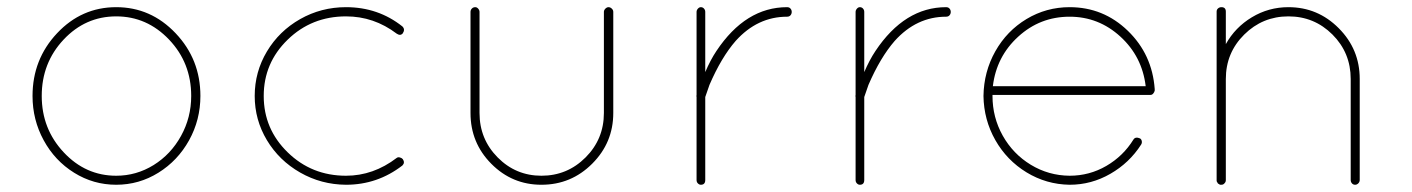

<svg xmlns="http://www.w3.org/2000/svg" viewBox="-20 -510 3898 530"><path d="M69.8 -245.1Q69.8 -346.2 137.5 -418.2Q205.1 -490.2 300.8 -490.2Q396.5 -490.2 464.8 -418.2Q533.2 -346.2 533.2 -245.1Q533.2 -179.2 502 -122.8Q470.7 -66.4 417.2 -33.2Q363.8 0 300.8 0Q237.8 0 184.6 -33.2Q131.3 -66.4 100.6 -122.8Q69.8 -179.2 69.8 -245.1ZM95.2 -245.1Q95.2 -154.3 155.8 -89.6Q216.3 -24.9 300.8 -24.9Q356.4 -24.9 404.1 -54.4Q451.7 -84 479.7 -134.8Q507.8 -185.5 507.8 -245.1Q507.8 -336.4 446.8 -400.6Q385.7 -464.8 300.8 -464.8Q215.8 -464.8 155.5 -400.6Q95.2 -336.4 95.2 -245.1Z M683.1 -245.1Q683.1 -311.5 716.8 -367.9Q750.5 -424.3 808.6 -457.3Q866.7 -490.2 935.1 -490.2Q1023.9 -490.2 1090.8 -437Q1099.1 -428.7 1091.8 -418Q1085.4 -410.2 1075.2 -417Q1012.2 -464.8 935.1 -464.8Q840.3 -464.8 774.2 -400.6Q708 -336.4 708 -245.1Q708 -153.8 774.2 -89.4Q840.3 -24.9 935.1 -24.9Q1010.7 -24.9 1075.2 -74.2Q1078.6 -76.7 1083.7 -75.4Q1088.9 -74.2 1091.8 -70.8Q1098.6 -61 1090.8 -53.2Q1022 0 935.1 0Q866.7 -0.5 808.6 -33.7Q750.5 -66.9 716.8 -123Q683.1 -179.2 683.1 -245.1Z M1278.8 -198.2V-477.1Q1278.8 -482.4 1282.5 -486.3Q1286.1 -490.2 1292 -490.2Q1296.4 -490.2 1300 -486.1Q1303.7 -481.9 1303.7 -477.1V-198.2Q1303.7 -126 1353.8 -75.4Q1403.8 -24.9 1474.6 -24.9Q1545.9 -24.9 1596.4 -75.4Q1647 -126 1647 -198.2V-477.1Q1647 -481.9 1651.1 -486.1Q1655.3 -490.2 1659.7 -490.2Q1664.6 -490.2 1668.7 -486.3Q1672.9 -482.4 1672.9 -477.1V-198.2Q1672.9 -116.2 1614.7 -58.1Q1556.6 0 1474.6 0Q1393.6 0 1336.2 -57.9Q1278.8 -115.7 1278.8 -198.2Z M1902.8 -13.2V-242.2Q1901.9 -244.6 1902.8 -248V-477.1Q1902.8 -481.9 1906.5 -486.1Q1910.2 -490.2 1914.6 -490.2Q1919.9 -490.2 1923.3 -486.3Q1926.8 -482.4 1926.8 -477.1V-311Q1940.9 -344.2 1957.5 -369.1Q2038.1 -490.2 2152.8 -490.2Q2158.7 -490.2 2162.1 -486.3Q2165.5 -482.4 2165.5 -477.1Q2165.5 -471.7 2162.1 -467.8Q2158.7 -463.9 2152.8 -463.9Q2070.8 -463.9 2010.7 -397Q1971.2 -351.6 1938.5 -275.9L1926.8 -242.2V-13.2Q1926.8 0 1914.6 0Q1910.2 0 1906.5 -3.7Q1902.8 -7.3 1902.8 -13.2Z M2341.8 -13.2V-242.2Q2340.8 -244.6 2341.8 -248V-477.1Q2341.8 -481.9 2345.5 -486.1Q2349.1 -490.2 2353.5 -490.2Q2358.9 -490.2 2362.3 -486.3Q2365.7 -482.4 2365.7 -477.1V-311Q2379.9 -344.2 2396.5 -369.1Q2477.1 -490.2 2591.8 -490.2Q2597.7 -490.2 2601.1 -486.3Q2604.5 -482.4 2604.5 -477.1Q2604.5 -471.7 2601.1 -467.8Q2597.7 -463.9 2591.8 -463.9Q2509.8 -463.9 2449.7 -397Q2410.2 -351.6 2377.4 -275.9L2365.7 -242.2V-13.2Q2365.7 0 2353.5 0Q2349.1 0 2345.5 -3.7Q2341.8 -7.3 2341.8 -13.2Z M2932.6 0Q2868.2 -1 2813.7 -34.2Q2759.3 -67.4 2727.5 -123.3Q2695.8 -179.2 2694.8 -245.1Q2695.8 -312 2727.5 -368.4Q2759.3 -424.8 2813.7 -457.5Q2868.2 -490.2 2932.6 -490.2Q3025.9 -490.2 3093.3 -425Q3160.6 -359.9 3167.5 -264.2V-263.2V-261.2V-259.8Q3166.5 -255.4 3163.3 -251.7Q3160.2 -248 3155.8 -248H2719.7V-245.1Q2719.7 -186 2748 -135.5Q2776.4 -85 2825.4 -55.2Q2874.5 -25.4 2932.6 -24.9Q2987.3 -24.9 3033.9 -52Q3080.6 -79.1 3108.9 -125Q3114.3 -133.3 3127 -127.9Q3130.9 -125.5 3131.8 -120.4Q3132.8 -115.2 3129.9 -110.8Q3097.7 -60.5 3045.2 -30.3Q2992.7 0 2932.6 0ZM2932.6 -463.9Q2851.1 -463.9 2790.8 -408.9Q2730.5 -354 2720.7 -272H3142.6Q3132.8 -354 3072.8 -408.9Q3012.7 -463.9 2932.6 -463.9Z M3708.5 -13.2V-292Q3708.5 -364.3 3658.2 -414.6Q3607.9 -464.8 3536.6 -464.8Q3465.3 -464.8 3414.6 -414.6Q3363.8 -364.3 3363.8 -292V-13.2Q3363.8 -7.8 3360.8 -4.9Q3357.4 0 3351.6 0H3349.6H3347.7Q3347.2 -0.5 3346.2 -1Q3345.2 -1.5 3344.7 -2Q3343.8 -2 3341.8 -3.9Q3340.8 -4.9 3340.8 -5.9Q3338.4 -8.3 3338.4 -11.2V-13.2V-292V-299.8V-478Q3338.4 -483.4 3342.3 -486.8Q3346.2 -490.2 3351.6 -490.2Q3363.8 -490.2 3363.8 -478V-388.2Q3389.6 -434.6 3435.8 -462.4Q3481.9 -490.2 3536.6 -490.2Q3617.7 -490.2 3675.5 -432.1Q3733.4 -374 3733.4 -292V-13.2Q3733.4 -7.8 3729.5 -3.9Q3725.6 0 3720.7 0Q3715.3 0 3711.9 -3.9Q3708.5 -7.8 3708.5 -13.2Z"/></svg>

Font: Quicksand
Style: Light
Weight: 300
Designer: Andrew Paglinawan
Foundry: Andrew Paglinawan
Version: 1.002